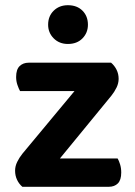

<svg xmlns="http://www.w3.org/2000/svg" viewBox="-20 -718 517 738"><path d="M121 0H66Q53 -11 45.5 -27Q38 -43 38 -62Q38 -79 46 -95.5Q54 -112 66 -127L357 -477H407Q420 -466 428 -450Q436 -434 436 -415Q436 -398 428 -381.5Q420 -365 408 -350ZM379 -477V-368H57Q52 -377 47 -391.5Q42 -406 42 -422Q42 -451 55.5 -464Q69 -477 90 -477ZM103 0V-109H432Q437 -101 441.5 -86.5Q446 -72 446 -55Q446 -26 433 -13Q420 0 398 0ZM318 -623Q318 -592 297 -570.5Q276 -549 241 -549Q208 -549 186.5 -570.5Q165 -592 165 -623Q165 -656 186.5 -677Q208 -698 241 -698Q276 -698 297 -677Q318 -656 318 -623Z"/></svg>

Font: BalooTamma2Bold
Style: Bold
Weight: 700
Designer: Divya Kowshik, Shuchita Grover and Ek Type
Foundry: Ek Type
Version: Version 1.700